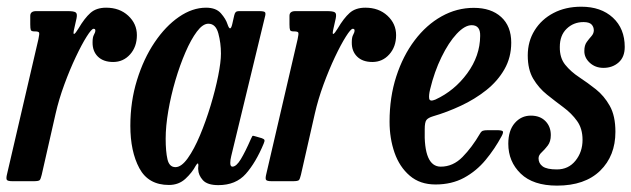

<svg xmlns="http://www.w3.org/2000/svg" viewBox="-30 -554 1930 587"><path d="M80.5 -520H177.5Q195.5 -520 201.2 -516.2Q207 -512.5 204 -498L197.5 -469Q192.5 -448.5 196.8 -450.2Q201 -452 210 -467Q228.5 -498.5 246.5 -514.5Q264.5 -530.5 294.5 -530.5Q335.5 -530.5 362 -506Q388.5 -481.5 388.5 -446.5Q388.5 -411 367.8 -387.8Q347 -364.5 316 -364.5Q286 -364.5 269.2 -381Q252.5 -397.5 253 -425Q253 -440.5 257.2 -447.8Q261.5 -455 261.5 -461Q261.5 -466 256 -466Q250 -466 235 -442.2Q220 -418.5 201.8 -380Q183.5 -341.5 166.8 -296Q150 -250.5 140 -206.5L97.5 -19.5Q94.5 -7 91.5 -3.5Q88.5 0 72.5 0H8.5Q-7.5 0 -9.5 -4.8Q-11.5 -9.5 -8.5 -21.5L87.5 -434.5Q91 -450.5 89.5 -454.2Q88 -458 76.5 -458H75Q66 -458 64.2 -462.2Q62.5 -466.5 62.5 -479.5V-505.5Q62.5 -520 80.5 -520Z M776 -114.5Q752 -57 721.5 -22.5Q691 12 637.5 12Q604 12 590.2 -3.2Q576.5 -18.5 576 -36Q575.5 -40 576 -42.2Q576.5 -44.5 576.5 -48.5Q576.5 -60.5 568.5 -47.5Q557.5 -26.5 537 -7.5Q516.5 11.5 486.5 11.5Q423.5 11.5 396 -39.8Q368.5 -91 368.5 -169.5Q368.5 -243.5 388.8 -309Q409 -374.5 442.5 -424.2Q476 -474 517 -502.2Q558 -530.5 600 -530.5Q630.5 -530.5 645.5 -513.2Q660.5 -496 665.5 -480Q674 -454.5 680 -480L686 -506.5Q687.5 -513.5 690.5 -516.8Q693.5 -520 702 -520H762.5Q778 -520 780.5 -516.2Q783 -512.5 779.5 -500.5L677 -77Q674 -65 674 -56Q674 -44.5 680.5 -44.5Q692.5 -44.5 706.2 -67.2Q720 -90 737 -129Q740 -136 741.5 -138Q743 -140 751.5 -137L770.5 -131.5Q777.5 -129 778.5 -125.8Q779.5 -122.5 776 -114.5ZM645.5 -390Q645.5 -422.5 637.5 -452Q629.5 -481.5 607 -481.5Q590 -481.5 572 -457.5Q554 -433.5 537 -394.2Q520 -355 506.2 -308.2Q492.5 -261.5 484.5 -214.8Q476.5 -168 476.5 -130Q476.5 -91 482 -67Q487.5 -43 506.5 -43Q524.5 -43 544 -70.2Q563.5 -97.5 581.5 -140.5Q599.5 -183.5 614 -231.5Q628.5 -279.5 637 -322Q645.5 -364.5 645.5 -390Z M873 -520H970Q988 -520 993.8 -516.2Q999.5 -512.5 996.5 -498L990 -469Q985 -448.5 989.2 -450.2Q993.5 -452 1002.5 -467Q1021 -498.5 1039 -514.5Q1057 -530.5 1087 -530.5Q1128 -530.5 1154.5 -506Q1181 -481.5 1181 -446.5Q1181 -411 1160.2 -387.8Q1139.5 -364.5 1108.5 -364.5Q1078.5 -364.5 1061.8 -381Q1045 -397.5 1045.5 -425Q1045.5 -440.5 1049.8 -447.8Q1054 -455 1054 -461Q1054 -466 1048.5 -466Q1042.5 -466 1027.5 -442.2Q1012.5 -418.5 994.2 -380Q976 -341.5 959.2 -296Q942.5 -250.5 932.5 -206.5L890 -19.5Q887 -7 884 -3.5Q881 0 865 0H801Q785 0 783 -4.8Q781 -9.5 784 -21.5L880 -434.5Q883.5 -450.5 882 -454.2Q880.5 -458 869 -458H867.5Q858.5 -458 856.8 -462.2Q855 -466.5 855 -479.5V-505.5Q855 -520 873 -520Z M1161 -182Q1161 -257 1181.5 -320.2Q1202 -383.5 1237.8 -430.8Q1273.5 -478 1320 -504Q1366.5 -530 1418.5 -530Q1471.5 -530 1502.2 -502Q1533 -474 1533 -423.5Q1533 -378.5 1512.2 -342.2Q1491.5 -306 1456.5 -278.2Q1421.5 -250.5 1379.2 -230.8Q1337 -211 1294 -198.5Q1279 -194 1273.8 -187.2Q1268.5 -180.5 1268.5 -159Q1265 -44.5 1317.5 -44.5Q1355 -44.5 1384 -74Q1413 -103.5 1437.5 -145.5Q1441.5 -152.5 1446.2 -154.2Q1451 -156 1462 -156H1488.5Q1504 -156 1507 -152.8Q1510 -149.5 1503.5 -137.5Q1482.5 -98.5 1454.5 -64.8Q1426.5 -31 1388.8 -10.5Q1351 10 1301.5 10Q1254 10 1222.8 -16.8Q1191.5 -43.5 1176.2 -87.2Q1161 -131 1161 -182ZM1301 -249.5Q1359.5 -276.5 1398.5 -329.8Q1437.5 -383 1438 -444Q1439 -477 1412 -477Q1391 -477 1366.2 -450.5Q1341.5 -424 1319.8 -379.5Q1298 -335 1285 -281Q1280.5 -262.5 1282.2 -252.5Q1284 -242.5 1301 -249.5Z M1751 -126.5Q1751 -161 1734.2 -184.2Q1717.5 -207.5 1692.5 -226Q1667.5 -244.5 1642.2 -264.8Q1617 -285 1600.2 -313.2Q1583.5 -341.5 1583.5 -384.5Q1583.5 -427.5 1604.5 -461.2Q1625.5 -495 1662.2 -514.2Q1699 -533.5 1747 -533.5Q1807.5 -533.5 1843.8 -500Q1880 -466.5 1880 -410.5Q1880 -379.5 1861.2 -363Q1842.5 -346.5 1815 -346.5Q1790 -346.5 1773 -362.2Q1756 -378 1756.5 -398.5Q1756.5 -415.5 1763.8 -425.5Q1771 -435.5 1778 -443.2Q1785 -451 1785.5 -460.5Q1785.5 -472 1778.5 -479.2Q1771.5 -486.5 1754 -486.5Q1723.5 -486.5 1702.5 -466.2Q1681.5 -446 1681.5 -410.5Q1681 -377 1698.2 -355.8Q1715.5 -334.5 1741 -317.8Q1766.5 -301 1791.8 -281Q1817 -261 1834.2 -230.5Q1851.5 -200 1851.5 -151Q1851.5 -77.5 1804.8 -32Q1758 13.5 1673 13.5Q1600 13.5 1562 -23.2Q1524 -60 1524 -114.5Q1524 -155 1543.8 -177.8Q1563.5 -200.5 1593 -200.5Q1621 -200.5 1637.5 -183.8Q1654 -167 1654 -141Q1654 -121 1644.5 -108.8Q1635 -96.5 1625.8 -88Q1616.5 -79.5 1616.5 -70Q1616.5 -54.5 1629.2 -45.2Q1642 -36 1672.5 -36Q1708 -36 1729.5 -62.8Q1751 -89.5 1751 -126.5Z"/></svg>

Font: Besley* Condensed Medium
Style: Italic
Weight: 500
Width: 3
Italic angle: -13°
Designer: Owen Earl
Foundry: indestructible type*
Version: Version 3.000; ttfautohint (v1.8.3)